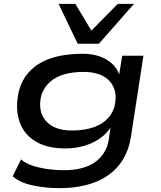

<svg xmlns="http://www.w3.org/2000/svg" viewBox="-20 -787 833 996"><path d="M288 189Q216 189 148.5 174.5Q81 160 46 127L89 40Q113 61 149 72.5Q185 84 226.5 90Q268 96 309 96Q414 96 472.5 54.5Q531 13 544 -61L554 -132L558 -133Q536 -95 498.5 -69Q461 -43 415 -30Q369 -17 320 -17Q222 -17 161 -55.5Q100 -94 79 -162.5Q58 -231 79 -319Q95 -373 126.5 -409Q158 -445 201.5 -467Q245 -489 297.5 -498.5Q350 -508 408 -508Q486 -508 537 -475Q588 -442 600 -394L597 -393L614 -498H724L659 -76Q645 11 596.5 70.5Q548 130 469.5 159.5Q391 189 288 189ZM353 -110Q404 -110 448.5 -121.5Q493 -133 526 -160.5Q559 -188 573 -231Q594 -314 550.5 -364Q507 -414 413 -414Q361 -414 317 -402.5Q273 -391 241.5 -364Q210 -337 195 -295Q174 -212 217 -161Q260 -110 353 -110ZM383 -560 284 -767H371L454 -628L591 -767H675L493 -560Z"/></svg>

Font: Nunito Sans 7pt Expanded SemiBold
Style: Italic
Weight: 600
Width: 7
Italic angle: -9°
Designer: Vernon Adams
Foundry: Vernon Adams
Version: Version 3.101;gftools[0.9.27]